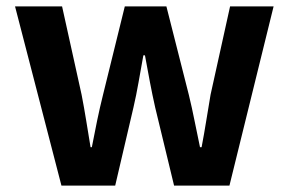

<svg xmlns="http://www.w3.org/2000/svg" viewBox="-20 -580 903 600"><path d="M172 0 27 -560H174L235 -284Q243 -243 249.5 -202.5Q256 -162 263 -120H267Q275 -162 283.5 -203Q292 -244 302 -284L370 -560H500L570 -284Q580 -243 588 -202.5Q596 -162 605 -120H610Q618 -162 624.5 -202.5Q631 -243 638 -284L699 -560H835L697 0H524L465 -244Q456 -284 448.5 -323.5Q441 -363 433 -407H428Q420 -363 413 -323Q406 -283 397 -244L340 0Z"/></svg>

Font: Chiron Sans HK TT
Style: Bold
Weight: 700
Designer: Ryoko NISHIZUKA 西塚涼子 (kana, bopomofo & ideographs); Paul D. Hunt (Latin, Greek & Cyrillic); Sandoll Communications 산돌커뮤니
Foundry: Adobe
Version: Version 2.022;hotconv 1.0.109;makeotfexe 2.5.65596